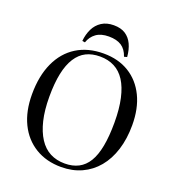

<svg xmlns="http://www.w3.org/2000/svg" viewBox="-163 -1049 1079 1189"><g transform="rotate(20 376.5 -454.5)"><path d="M375 14Q277 14 204 -30.5Q131 -75 91.5 -156Q52 -237 52 -348Q52 -469 92 -556.5Q132 -644 206.5 -690.5Q281 -737 384 -737Q481 -737 552 -693.5Q623 -650 662 -570Q701 -490 701 -380Q701 -290 678 -217Q655 -144 612 -92.5Q569 -41 509 -13.5Q449 14 375 14ZM388 -14Q440 -14 478.5 -34Q517 -54 542 -95Q567 -136 579.5 -201.5Q592 -267 592 -358Q592 -448 577 -515Q562 -582 534 -625.5Q506 -669 464.5 -690.5Q423 -712 369 -712Q317 -712 278 -692.5Q239 -673 212 -631Q185 -589 171.5 -524.5Q158 -460 158 -371Q158 -282 174 -215.5Q190 -149 219.5 -103.5Q249 -58 291.5 -36Q334 -14 388 -14ZM383 -923Q430 -923 460 -903.5Q490 -884 506.5 -849Q523 -814 527 -766L508 -761Q493 -806 461.5 -826.5Q430 -847 378 -847Q326 -847 294.5 -824Q263 -801 250 -762L232 -765Q236 -809 253.5 -845Q271 -881 303.5 -902Q336 -923 383 -923Z"/></g></svg>

Font: Literata 60pt
Style: Regular
Weight: 400
Designer: Latin by Veronika Burian and Jose Scaglione. Greek by Irene Vlachou. Cyrillic by Vera Evstafieva.
Foundry: TypeTogether
Version: Version 3.002